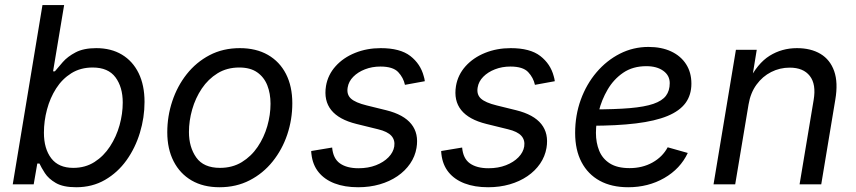

<svg xmlns="http://www.w3.org/2000/svg" viewBox="-20 -748 3475 779"><path d="M289.1 11.7Q236.3 11.7 206.5 -5.6Q176.8 -22.9 162.1 -45.7Q147.5 -68.4 140.1 -84.5H131.3L116.7 0H31.7L152.3 -727.5H240.2L195.3 -458.5H202.6Q215.3 -474.1 234.9 -496.3Q254.4 -518.6 286.9 -535.6Q319.3 -552.7 370.6 -552.7Q430.7 -552.7 474.6 -526.4Q518.6 -500 542.5 -451.2Q566.4 -402.3 566.4 -334.5Q566.4 -271 547.6 -209.2Q528.8 -147.5 493.2 -97.7Q457.5 -47.9 406 -18.1Q354.5 11.7 289.1 11.7ZM277.3 -66.9Q326.2 -66.9 363.5 -90.8Q400.9 -114.7 426.5 -154.1Q452.1 -193.4 465.1 -240Q478 -286.6 478 -332Q478 -394.5 448.5 -434.3Q418.9 -474.1 356 -474.1Q306.6 -474.1 269.5 -450.9Q232.4 -427.7 207.8 -389.2Q183.1 -350.6 170.7 -303.7Q158.2 -256.8 158.2 -209.5Q158.2 -144.5 188 -105.7Q217.8 -66.9 277.3 -66.9Z M870.6 11.7Q804.7 11.7 757.3 -15.9Q710 -43.5 684.3 -93.8Q658.7 -144 658.7 -211.4Q658.7 -276.4 679 -337.4Q699.2 -398.4 737.5 -447Q775.9 -495.6 830.3 -524.2Q884.8 -552.7 953.1 -552.7Q1019 -552.7 1066.9 -525.4Q1114.7 -498 1140.4 -447.8Q1166 -397.5 1166 -329.1Q1166 -263.2 1145.5 -202.1Q1125 -141.1 1086.2 -92.8Q1047.4 -44.4 992.9 -16.4Q938.5 11.7 870.6 11.7ZM872.6 -66.9Q922.9 -66.9 961.2 -90.3Q999.5 -113.8 1025.4 -152.1Q1051.3 -190.4 1064.5 -236.3Q1077.6 -282.2 1077.6 -327.1Q1077.6 -368.7 1064.5 -401.9Q1051.3 -435.1 1023.4 -454.6Q995.6 -474.1 950.7 -474.1Q900.9 -474.1 862.8 -450.7Q824.7 -427.2 798.8 -388.7Q772.9 -350.1 759.8 -304Q746.6 -257.8 746.6 -212.4Q746.6 -150.9 776.4 -108.9Q806.2 -66.9 872.6 -66.9Z M1433.1 11.7Q1378.4 11.7 1337.6 -3.9Q1296.9 -19.5 1272.7 -49.3Q1248.5 -79.1 1243.7 -122.1Q1243.2 -125.5 1242.9 -128.7Q1242.7 -131.8 1242.7 -135.3L1327.6 -149.4Q1331.5 -104.5 1359.4 -85Q1387.2 -65.4 1434.6 -65.4Q1474.1 -65.4 1505.4 -77.6Q1536.6 -89.8 1556.2 -109.9Q1575.7 -129.9 1579.6 -153.8Q1583.5 -179.7 1567.9 -197Q1552.2 -214.4 1513.7 -223.6L1426.3 -245.1Q1355 -262.7 1324 -301.3Q1293 -339.8 1302.7 -399.4Q1310.5 -444.8 1341.8 -479.5Q1373 -514.2 1420.7 -533.4Q1468.3 -552.7 1524.9 -552.7Q1603.5 -552.7 1644.8 -520.8Q1686 -488.8 1699.2 -439Q1700.7 -434.1 1701.9 -429Q1703.1 -423.8 1703.6 -418.5L1623 -403.8Q1616.7 -433.1 1595.5 -455.6Q1574.2 -478 1523.4 -478Q1489.7 -478 1460.9 -466.8Q1432.1 -455.6 1413.3 -436.5Q1394.5 -417.5 1390.6 -393.1Q1385.7 -364.7 1403.8 -348.1Q1421.9 -331.5 1467.8 -320.3L1546.9 -300.8Q1618.2 -283.2 1648.9 -244.6Q1679.7 -206.1 1669.9 -147.9Q1664.1 -113.3 1644 -84Q1624 -54.7 1592.5 -33.2Q1561 -11.7 1520.5 0Q1480 11.7 1433.1 11.7Z M1960.4 11.7Q1905.8 11.7 1865 -3.9Q1824.2 -19.5 1800 -49.3Q1775.9 -79.1 1771 -122.1Q1770.5 -125.5 1770.3 -128.7Q1770 -131.8 1770 -135.3L1855 -149.4Q1858.9 -104.5 1886.7 -85Q1914.6 -65.4 1961.9 -65.4Q2001.5 -65.4 2032.7 -77.6Q2064 -89.8 2083.5 -109.9Q2103 -129.9 2106.9 -153.8Q2110.8 -179.7 2095.2 -197Q2079.6 -214.4 2041 -223.6L1953.6 -245.1Q1882.3 -262.7 1851.3 -301.3Q1820.3 -339.8 1830.1 -399.4Q1837.9 -444.8 1869.1 -479.5Q1900.4 -514.2 1948 -533.4Q1995.6 -552.7 2052.2 -552.7Q2130.9 -552.7 2172.1 -520.8Q2213.4 -488.8 2226.6 -439Q2228 -434.1 2229.2 -429Q2230.5 -423.8 2231 -418.5L2150.4 -403.8Q2144 -433.1 2122.8 -455.6Q2101.6 -478 2050.8 -478Q2017.1 -478 1988.3 -466.8Q1959.5 -455.6 1940.7 -436.5Q1921.9 -417.5 1918 -393.1Q1913.1 -364.7 1931.2 -348.1Q1949.2 -331.5 1995.1 -320.3L2074.2 -300.8Q2145.5 -283.2 2176.3 -244.6Q2207 -206.1 2197.3 -147.9Q2191.4 -113.3 2171.4 -84Q2151.4 -54.7 2119.9 -33.2Q2088.4 -11.7 2047.9 0Q2007.3 11.7 1960.4 11.7Z M2528.8 11.7Q2461.4 11.7 2413.3 -14.6Q2365.2 -41 2339.4 -90.3Q2313.5 -139.6 2313.5 -208.5Q2313.5 -280.3 2336.4 -343.5Q2359.4 -406.7 2400.4 -454.8Q2441.4 -502.9 2495.4 -530.3Q2549.3 -557.6 2611.3 -557.6Q2664.1 -557.6 2703.1 -539.3Q2742.2 -521 2763.7 -487.5Q2785.2 -454.1 2785.2 -408.7Q2785.2 -362.8 2761.5 -330.3Q2737.8 -297.9 2688 -277.3Q2638.2 -256.8 2560.3 -247.3Q2482.4 -237.8 2374.5 -237.8L2386.2 -304.2Q2475.6 -304.2 2535.6 -309.3Q2595.7 -314.5 2631.1 -326.7Q2666.5 -338.9 2681.9 -359.4Q2697.3 -379.9 2697.3 -410.6Q2697.3 -441.9 2671.1 -460.7Q2645 -479.5 2602.5 -479.5Q2547.4 -479.5 2508.5 -452.9Q2469.7 -426.3 2445.3 -384.5Q2420.9 -342.8 2409.4 -296.1Q2397.9 -249.5 2397.9 -209Q2397.9 -168.9 2411.1 -136.5Q2424.3 -104 2454.3 -85Q2484.4 -65.9 2534.2 -65.9Q2586.4 -65.9 2627.2 -88.6Q2668 -111.3 2689 -150.4L2770.5 -127.4Q2740.2 -63 2675 -25.6Q2609.9 11.7 2528.8 11.7Z M3017.1 -324.2 2962.9 0H2875L2965.8 -545.9H3050.3L3028.8 -413.6L3016.1 -416.5Q3052.7 -490.7 3102.5 -521.7Q3152.3 -552.7 3213.4 -552.7Q3270 -552.7 3309.1 -529.3Q3348.1 -505.9 3364.5 -459.5Q3380.9 -413.1 3369.1 -343.8L3312 0H3224.1L3281.2 -342.3Q3292 -406.2 3265.6 -439.9Q3239.3 -473.6 3184.1 -473.6Q3144 -473.6 3108.9 -455.8Q3073.7 -438 3049.3 -404.5Q3024.9 -371.1 3017.1 -324.2Z"/></svg>

Font: Inter
Style: Italic
Weight: 400
Italic angle: -9.3988°
Designer: Rasmus Andersson
Foundry: rsms
Version: Version 4.001;git-66647c0bb